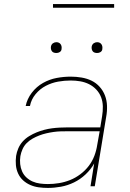

<svg xmlns="http://www.w3.org/2000/svg" viewBox="-20 -914 640 942"><path d="M215 8Q192 8 170 5Q148 2 128.5 -6.5Q109 -15 93.5 -29Q78 -43 69 -62.5Q60 -82 58 -104Q56 -126 59 -149Q62 -168 70 -186.5Q78 -205 91.5 -220Q105 -235 123 -246Q141 -257 159.5 -264.5Q178 -272 197 -277Q216 -282 235 -284.5Q254 -287 273.5 -288Q293 -289 312 -289H472L481 -344Q485 -368 484.5 -392Q484 -416 476 -437Q468 -458 452.5 -474.5Q437 -491 417 -501Q397 -511 374 -515Q351 -519 327 -519Q296 -519 265 -513.5Q234 -508 205 -493Q176 -478 154.5 -452Q133 -426 127 -394H106Q113 -429 136 -459Q159 -489 191 -507Q223 -525 258 -531.5Q293 -538 327 -538Q354 -538 380.5 -533.5Q407 -529 429.5 -518Q452 -507 469 -488Q486 -469 495 -445.5Q504 -422 505 -395Q506 -368 501 -341L445 0H424L442 -112Q426 -83 400 -58.5Q374 -34 343 -19Q312 -4 279.5 2Q247 8 215 8ZM215 -11Q242 -11 269.5 -15.5Q297 -20 323.5 -30.5Q350 -41 374 -59Q398 -77 415.5 -100Q433 -123 443 -149.5Q453 -176 457 -203L469 -270H312Q294 -270 277 -269.5Q260 -269 242.5 -266.5Q225 -264 207.5 -260Q190 -256 173 -249.5Q156 -243 140 -234Q124 -225 111 -212Q98 -199 90.5 -182Q83 -165 80 -148Q77 -128 79 -109Q81 -90 88.5 -73Q96 -56 109.5 -43.5Q123 -31 140 -23.5Q157 -16 176.5 -13.5Q196 -11 215 -11ZM456 -654Q450 -654 444 -656Q438 -658 434.5 -663Q431 -668 430 -674Q429 -680 430 -686Q431 -691 433.5 -695Q436 -699 439.5 -701.5Q443 -704 447.5 -705.5Q452 -707 456 -707Q463 -707 468.5 -704.5Q474 -702 477.5 -697Q481 -692 482 -686Q483 -680 482 -674Q482 -669 479.5 -665Q477 -661 473 -658.5Q469 -656 465 -655Q461 -654 456 -654ZM256 -654Q250 -654 244 -656Q238 -658 234.5 -663Q231 -668 230 -674Q229 -680 230 -686Q231 -691 233.5 -695Q236 -699 239.5 -701.5Q243 -704 247.5 -705.5Q252 -707 256 -707Q263 -707 268.5 -704.5Q274 -702 277.5 -697Q281 -692 282 -686Q283 -680 282 -674Q282 -669 279.5 -665Q277 -661 273 -658.5Q269 -656 265 -655Q261 -654 256 -654ZM240 -876V-894H540V-876Z"/></svg>

Font: Iosevka Curly ThExObl
Style: Regular
Weight: 100
Width: 7
Italic angle: -9°
Monospace: yes
Designer: Belleve Invis
Foundry: Belleve Invis
Version: Version 11.1.0; ttfautohint (v1.8.3)